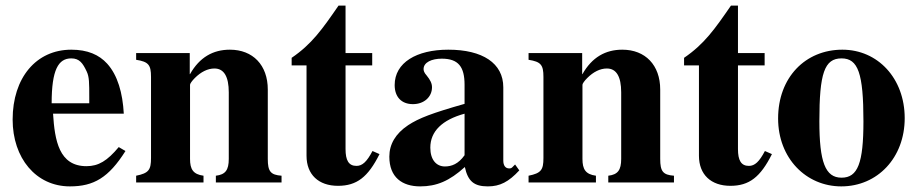

<svg xmlns="http://www.w3.org/2000/svg" viewBox="-20 -650 3267 684"><path d="M403 -126C362 -77 331 -58 288 -58C190 -58 175 -150 169 -245H421C417 -319 399 -382 362 -423C333 -455 292 -473 234 -473C109 -473 25 -373 25 -224C25 -87 108 14 229 14C314 14 367 -17 427 -112ZM298 -282H164C164 -402 188 -442 234 -442C263 -442 275 -425 289 -395C298 -376 298 -355 298 -303Z M983 0V-24C944 -27 934 -39 934 -84V-331C934 -418 881 -473 799 -473C739 -473 691 -446 657 -386H656V-461H465V-437C509 -430 518 -419 518 -376V-87C518 -45 510 -33 465 -24V0H705V-24C668 -29 657 -47 657 -84V-348C657 -352 664 -362 674 -372C696 -394 720 -406 744 -406C778 -406 795 -377 795 -321V-84C795 -44 783 -28 749 -24V0Z M1307 -112C1287 -74 1271 -59 1250 -59C1222 -59 1211 -79 1211 -119V-417H1306V-461H1211V-630H1186C1128 -546 1091 -493 1019 -444V-417H1072V-95C1072 -28 1115 12 1184 12C1251 12 1291 -19 1332 -101Z M1815 -64 1805 -54C1802 -51 1799 -50 1794 -50C1780 -50 1773 -61 1773 -78V-339C1773 -425 1699 -473 1577 -473C1464 -473 1386 -427 1386 -347C1386 -305 1410 -279 1451 -279C1491 -279 1519 -305 1519 -339C1519 -353 1513 -365 1500 -381C1491 -391 1489 -398 1489 -404C1489 -428 1518 -441 1554 -441C1613 -441 1635 -412 1635 -348V-280C1519 -247 1472 -229 1434 -204C1389 -174 1367 -136 1367 -92C1367 -18 1413 14 1477 14C1535 14 1581 -5 1636 -55C1647 -4 1669 14 1718 14C1761 14 1792 -2 1830 -43ZM1635 -97C1613 -66 1589 -57 1565 -57C1535 -57 1513 -80 1513 -124C1513 -182 1555 -223 1635 -245Z M2381 0V-24C2342 -27 2332 -39 2332 -84V-331C2332 -418 2279 -473 2197 -473C2137 -473 2089 -446 2055 -386H2054V-461H1863V-437C1907 -430 1916 -419 1916 -376V-87C1916 -45 1908 -33 1863 -24V0H2103V-24C2066 -29 2055 -47 2055 -84V-348C2055 -352 2062 -362 2072 -372C2094 -394 2118 -406 2142 -406C2176 -406 2193 -377 2193 -321V-84C2193 -44 2181 -28 2147 -24V0Z M2705 -112C2685 -74 2669 -59 2648 -59C2620 -59 2609 -79 2609 -119V-417H2704V-461H2609V-630H2584C2526 -546 2489 -493 2417 -444V-417H2470V-95C2470 -28 2513 12 2582 12C2649 12 2689 -19 2730 -101Z M3203 -229C3203 -371 3107 -473 2981 -473C2849 -473 2752 -374 2752 -228C2752 -86 2852 14 2977 14C3106 14 3203 -88 3203 -229ZM3056 -218C3056 -69 3036 -17 2978 -17C2920 -17 2899 -73 2899 -218C2899 -389 2917 -442 2978 -442C3037 -442 3056 -389 3056 -218Z"/></svg>

Font: XITS Math
Style: Bold
Weight: 700
Designer: MicroPress Inc., with final additions and corrections provided by Coen Hoffman, Elsevier (retired)
Version: Version 1.105